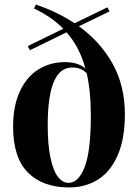

<svg xmlns="http://www.w3.org/2000/svg" viewBox="-20 -802 606 837"><path d="M524.4 -304.2Q524.4 -197.8 493.4 -126Q462.4 -54.2 407.5 -19.5Q352.5 15.1 280.8 15.1Q167 15.1 102.1 -49.6Q37.1 -114.3 37.1 -250Q37.1 -339.4 66.2 -402.8Q95.2 -466.3 146.5 -498.8Q197.8 -531.2 264.2 -531.2Q318.8 -531.2 352.1 -503.9Q326.7 -597.7 270 -661.1L110.4 -583L101.1 -601.1L255.9 -676.8Q205.1 -728.5 128.4 -765.1L136.2 -782.2Q229.5 -750.5 305.2 -700.7L448.2 -770L457.5 -752.4L324.2 -687.5Q418 -619.6 471.2 -523.7Q524.4 -427.7 524.4 -304.2ZM376 -299.8Q376 -404.3 357.9 -482.4Q334.5 -507.8 294.4 -507.8Q188 -507.8 188 -257.3Q188 -170.9 200 -114.3Q211.9 -57.6 232.4 -31.2Q252.9 -4.9 278.8 -4.9Q322.3 -4.9 349.1 -74Q376 -143.1 376 -299.8Z"/></svg>

Font: TypoPRO Playfair Display
Style: Bold
Weight: 700
Designer: Claus Eggers Sørensen
Foundry: Claus Eggers Sørensen
Version: Version 1.004;PS 001.004;hotconv 1.0.70;makeotf.lib2.5.58329